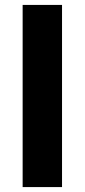

<svg xmlns="http://www.w3.org/2000/svg" viewBox="-20 -760 344 780"><path d="M72 0V-740H232V0Z"/></svg>

Font: Mach
Style: Bold
Weight: 700
Version: Version 1.002